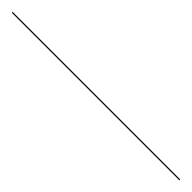

<svg xmlns="http://www.w3.org/2000/svg" viewBox="48 -81 462 462"><g transform="rotate(45 279.0 149.5)"><path d="M-5.5 148.5H564.5V151.5H-5.5Z"/></g></svg>

Font: Bodoni* 72pt
Style: Regular
Weight: 400
Version: Version 2.3